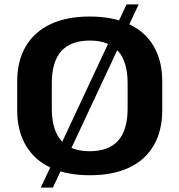

<svg xmlns="http://www.w3.org/2000/svg" viewBox="-20 -785 814 871"><path d="M387 10Q283 10 209.5 -24.5Q136 -59 97 -125.5Q58 -192 58 -285V-415Q58 -509 97 -575Q136 -641 209.5 -675.5Q283 -710 387 -710Q492 -710 565.5 -675.5Q639 -641 677.5 -575Q716 -509 716 -415V-285Q716 -192 677.5 -125.5Q639 -59 565.5 -24.5Q492 10 387 10ZM387 -99Q473 -99 516 -147Q559 -195 559 -293V-407Q559 -505 516 -553Q473 -601 387 -601Q301 -601 258 -553Q215 -505 215 -407V-293Q215 -195 258 -147Q301 -99 387 -99ZM609 -765 220 66H165L554 -765Z"/></svg>

Font: Pathway Extreme 72pt
Style: Bold
Weight: 700
Designer: Eduardo Rodriguez Tunni
Foundry: Eduardo Rodriguez Tunni
Version: Version 1.001;gftools[0.9.26]